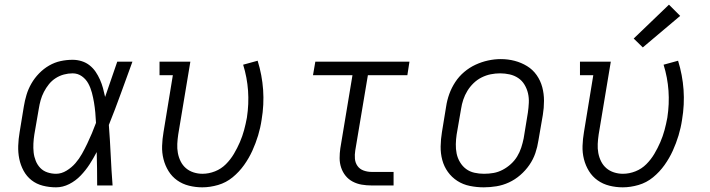

<svg xmlns="http://www.w3.org/2000/svg" viewBox="-20 -794 3040 822"><path d="M220 8Q191 8 163.5 1Q136 -6 115 -22.5Q94 -39 81 -63Q68 -87 62.5 -114Q57 -141 58 -170Q59 -199 64 -228L82 -338Q86 -363 93.5 -388Q101 -413 114.5 -436.5Q128 -460 147.5 -480Q167 -500 190.5 -513.5Q214 -527 239.5 -532.5Q265 -538 291 -538Q311 -538 330 -532Q349 -526 364 -514Q379 -502 389.5 -486.5Q400 -471 408 -453Q416 -435 421 -416.5Q426 -398 430 -379Q443 -417 456 -454.5Q469 -492 482 -530H547Q522 -462 497.5 -394Q473 -326 446 -259Q451 -194 454 -129.5Q457 -65 462 0H396Q396 -36 395.5 -72Q395 -108 394 -143Q380 -116 363.5 -90.5Q347 -65 325.5 -42.5Q304 -20 276.5 -6Q249 8 220 8ZM220 -50Q243 -50 265 -63.5Q287 -77 303 -95.5Q319 -114 331 -135.5Q343 -157 353.5 -179Q364 -201 373.5 -223.5Q383 -246 391 -268Q390 -290 388 -312Q386 -334 382.5 -355Q379 -376 373.5 -397Q368 -418 358 -436.5Q348 -455 330.5 -467.5Q313 -480 291 -480Q272 -480 253.5 -475Q235 -470 218.5 -459.5Q202 -449 189.5 -433.5Q177 -418 168 -400.5Q159 -383 154 -365Q149 -347 146 -328L127 -218Q124 -199 123 -179.5Q122 -160 124 -141.5Q126 -123 133 -105.5Q140 -88 152.5 -75Q165 -62 183 -56Q201 -50 220 -50Z M846 8Q817 8 789 1Q761 -6 738.5 -22Q716 -38 701.5 -61.5Q687 -85 680 -112.5Q673 -140 674 -169.5Q675 -199 680 -228L720 -472H663V-530H795L743 -218Q740 -198 739 -178Q738 -158 741.5 -139Q745 -120 753.5 -103Q762 -86 776 -74Q790 -62 808.5 -56Q827 -50 847 -50Q874 -50 900.5 -60.5Q927 -71 947 -91Q967 -111 981.5 -135.5Q996 -160 1007 -185.5Q1018 -211 1025 -237Q1032 -263 1037 -290Q1046 -349 1042 -405.5Q1038 -462 1021 -517L1083 -534Q1102 -473 1106.5 -409.5Q1111 -346 1100 -281Q1095 -247 1085 -214Q1075 -181 1060.5 -149Q1046 -117 1025 -87.5Q1004 -58 976 -35Q948 -12 913.5 -2Q879 8 846 8Z M1571 0Q1549 0 1528.5 -3.5Q1508 -7 1490 -16.5Q1472 -26 1459.5 -41.5Q1447 -57 1440.5 -76.5Q1434 -96 1434 -117Q1434 -138 1437 -159L1489 -472H1320L1330 -530H1733L1724 -472H1555L1501 -150Q1498 -132 1499.5 -114.5Q1501 -97 1510.5 -83.5Q1520 -70 1536.5 -64Q1553 -58 1571 -58H1665V0Z M2051 8Q2021 8 1991.5 2Q1962 -4 1938 -19.5Q1914 -35 1897.5 -58Q1881 -81 1873.5 -109Q1866 -137 1866.5 -167.5Q1867 -198 1872 -228L1890 -338Q1894 -365 1903.5 -391.5Q1913 -418 1929 -442.5Q1945 -467 1967.5 -486Q1990 -505 2016 -517Q2042 -529 2069.5 -535Q2097 -541 2124 -541Q2155 -541 2183.5 -533.5Q2212 -526 2236.5 -511Q2261 -496 2277.5 -472.5Q2294 -449 2301.5 -421Q2309 -393 2309 -362.5Q2309 -332 2304 -302L2285 -192Q2281 -165 2272 -138.5Q2263 -112 2246.5 -88Q2230 -64 2207.5 -44.5Q2185 -25 2159 -13Q2133 -1 2105.5 3.5Q2078 8 2051 8ZM2052 -50Q2073 -50 2093 -53.5Q2113 -57 2132 -67Q2151 -77 2167 -91.5Q2183 -106 2194 -124Q2205 -142 2211.5 -162Q2218 -182 2222 -202L2240 -312Q2243 -333 2244 -354Q2245 -375 2240.5 -394.5Q2236 -414 2225.5 -431.5Q2215 -449 2198.5 -460Q2182 -471 2162 -475.5Q2142 -480 2121 -480Q2101 -480 2081 -476Q2061 -472 2042 -462.5Q2023 -453 2007.5 -438Q1992 -423 1981 -405Q1970 -387 1963.5 -367.5Q1957 -348 1954 -328L1935 -218Q1932 -198 1931.5 -177Q1931 -156 1935 -136.5Q1939 -117 1949.5 -99.5Q1960 -82 1975.5 -70.5Q1991 -59 2011 -54.5Q2031 -50 2052 -50Z M2646 8Q2617 8 2589 1Q2561 -6 2538.5 -22Q2516 -38 2501.5 -61.5Q2487 -85 2480 -112.5Q2473 -140 2474 -169.5Q2475 -199 2480 -228L2520 -472H2463V-530H2595L2543 -218Q2540 -198 2539 -178Q2538 -158 2541.5 -139Q2545 -120 2553.5 -103Q2562 -86 2576 -74Q2590 -62 2608.5 -56Q2627 -50 2647 -50Q2674 -50 2700.5 -60.5Q2727 -71 2747 -91Q2767 -111 2781.5 -135.5Q2796 -160 2807 -185.5Q2818 -211 2825 -237Q2832 -263 2837 -290Q2846 -349 2842 -405.5Q2838 -462 2821 -517L2883 -534Q2902 -473 2906.5 -409.5Q2911 -346 2900 -281Q2895 -247 2885 -214Q2875 -181 2860.5 -149Q2846 -117 2825 -87.5Q2804 -58 2776 -35Q2748 -12 2713.5 -2Q2679 8 2646 8ZM2732 -591 2693 -629 2844 -774 2892 -726Z"/></svg>

Font: Iosevka Curly Slab LtExObl
Style: Regular
Weight: 300
Width: 7
Italic angle: -9°
Monospace: yes
Designer: Belleve Invis
Foundry: Belleve Invis
Version: Version 11.1.0; ttfautohint (v1.8.3)